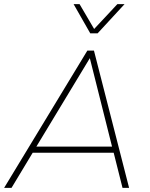

<svg xmlns="http://www.w3.org/2000/svg" viewBox="-20 -914 732 934"><path d="M0 0 405 -668H437L608 0H576L533 -171H139L36 0ZM157 -201H525L417 -631ZM419 -752 338 -894H367L438 -773L551 -894H586L455 -752Z"/></svg>

Font: Gantari Thin
Style: Italic
Weight: 100
Italic angle: -10°
Designer: Anugrah Pasau
Foundry: Lafontype
Version: Version 1.000; ttfautohint (v1.8.4.7-5d5b)